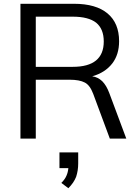

<svg xmlns="http://www.w3.org/2000/svg" viewBox="-20 -732 733 1014"><path d="M647 0H560L472 -237Q455 -282 428 -296Q400 -311 347 -311H169V0H88V-712H371Q487 -712 548 -661Q609 -610 609 -514Q609 -444 573 -397Q535 -348 467 -329Q497 -325 520 -303Q542 -281 557 -241ZM364 -379Q528 -379 528 -513Q528 -579 488 -612Q447 -644 364 -644H169V-379ZM393 73V131Q393 169 382 202Q370 233 341 262L304 234Q323 215 331 196Q335 187 337.5 177Q340 167 341 156H294V73Z"/></svg>

Font: PRinguin Sans
Style: Regular
Weight: 400
Designer: Vernon Adams
Foundry: Vernon Adams
Version: ""